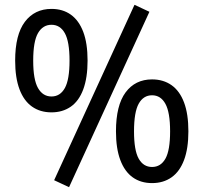

<svg xmlns="http://www.w3.org/2000/svg" viewBox="-20 -751 844 798"><path d="M267 27 205 -2 539 -731 601 -702ZM194 -284Q147 -284 113 -308Q79 -332 61 -380Q43 -428 43 -499Q43 -607 83.5 -660.5Q124 -714 194 -714Q241 -714 274.5 -690Q308 -666 326 -618.5Q344 -571 344 -499Q344 -428 326 -379.5Q308 -331 274 -307.5Q240 -284 194 -284ZM194 -350Q230 -350 249.5 -385Q269 -420 269 -499Q269 -578 249.5 -613Q230 -648 194 -648Q158 -648 138 -613.5Q118 -579 118 -499Q118 -420 138 -385Q158 -350 194 -350ZM612 10Q565 10 531.5 -14Q498 -38 480 -86Q462 -134 462 -205Q462 -313 502 -367Q542 -421 612 -421Q659 -421 693 -397Q727 -373 745 -325Q763 -277 763 -205Q763 -134 745 -86Q727 -38 693 -14Q659 10 612 10ZM612 -57Q648 -57 667.5 -91.5Q687 -126 687 -205Q687 -284 667.5 -319.5Q648 -355 612 -355Q576 -355 556.5 -320Q537 -285 537 -205Q537 -126 556.5 -91.5Q576 -57 612 -57Z"/></svg>

Font: Nunito Sans 7pt Condensed SemiBold
Style: Regular
Weight: 600
Width: 3
Designer: Vernon Adams
Foundry: Vernon Adams
Version: Version 3.101;gftools[0.9.27]